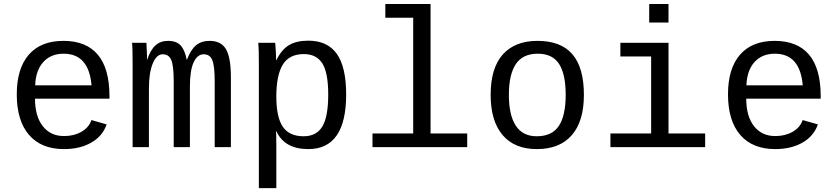

<svg xmlns="http://www.w3.org/2000/svg" viewBox="-20 -745 4241 972"><path d="M157.2 -245.6Q157.2 -156.7 196.5 -106.4Q235.8 -56.2 304.2 -56.2Q354.5 -56.2 392.3 -77.9Q430.2 -99.6 442.9 -137.2L520 -115.2Q498.5 -54.7 441.2 -22.5Q383.8 9.8 304.2 9.8Q189 9.8 127 -62Q64.9 -133.8 64.9 -267.6Q64.9 -397.9 125.7 -468Q186.5 -538.1 301.3 -538.1Q416 -538.1 475.1 -468.3Q534.2 -398.4 534.2 -257.3V-245.6ZM302.2 -473.1Q236.8 -473.1 198.7 -430.4Q160.6 -387.7 158.2 -313H443.4Q429.7 -473.1 302.2 -473.1Z M859.4 0V-335Q859.4 -410.2 847.4 -440.2Q835.4 -470.2 803.7 -470.2Q772.5 -470.2 753.2 -423.3Q733.9 -376.5 733.9 -296.4V0H651.4V-415.5Q651.4 -507.8 648.4 -528.3H721.2L724.1 -466.3V-442.9H725.1Q741.7 -492.7 767.1 -515.4Q792.5 -538.1 830.6 -538.1Q873.5 -538.1 894.8 -514.6Q916 -491.2 925.3 -442.4H926.3Q945.8 -494.1 972.9 -516.1Q1000 -538.1 1041.5 -538.1Q1099.1 -538.1 1124 -496.1Q1148.9 -454.1 1148.9 -352.1V0H1066.9V-335Q1066.9 -410.2 1054.9 -440.2Q1043 -470.2 1011.2 -470.2Q979 -470.2 960.2 -429.2Q941.4 -388.2 941.4 -306.2V0Z M1732.4 -266.6Q1732.4 9.8 1541 9.8Q1420.9 9.8 1379.4 -80.1H1377Q1378.9 -76.2 1378.9 1V207.5H1290.5V-418.9Q1290.5 -502 1287.6 -528.3H1373Q1373.5 -526.4 1374.5 -513.9Q1375.5 -501.5 1376.7 -477.3Q1377.9 -453.1 1377.9 -441.4H1379.9Q1404.3 -492.7 1442.1 -515.9Q1480 -539.1 1541 -539.1Q1637.7 -539.1 1685.1 -472.4Q1732.4 -405.8 1732.4 -266.6ZM1641.6 -266.6Q1641.6 -377 1611.8 -424.1Q1582 -471.2 1518.1 -471.2Q1444.3 -471.2 1411.6 -417.7Q1378.9 -364.3 1378.9 -255.9Q1378.9 -151.9 1411.6 -103.5Q1444.3 -55.2 1517.1 -55.2Q1582 -55.2 1611.8 -104.5Q1641.6 -153.8 1641.6 -266.6Z M2159.7 -69.3H2345.2V0H1865.7V-69.3H2071.8V-655.3H1930.7V-724.6H2159.7Z M2936 -264.6Q2936 -131.3 2874.8 -60.8Q2813.5 9.8 2697.8 9.8Q2584.5 9.8 2524.2 -61.5Q2463.9 -132.8 2463.9 -264.6Q2463.9 -400.9 2525.6 -469.5Q2587.4 -538.1 2700.7 -538.1Q2819.8 -538.1 2877.9 -470.2Q2936 -402.3 2936 -264.6ZM2843.8 -264.6Q2843.8 -369.6 2810.3 -421.4Q2776.9 -473.1 2702.1 -473.1Q2626.5 -473.1 2591.3 -420.4Q2556.2 -367.7 2556.2 -264.6Q2556.2 -162.1 2591.3 -108.6Q2626.5 -55.2 2696.8 -55.2Q2774.4 -55.2 2809.1 -107.4Q2843.8 -159.7 2843.8 -264.6Z M3364.3 -69.3H3549.8V0H3070.3V-69.3H3276.4V-459H3120.6V-528.3H3364.3ZM3266.6 -630.9V-724.6H3364.3V-630.9Z M3757.8 -245.6Q3757.8 -156.7 3797.1 -106.4Q3836.4 -56.2 3904.8 -56.2Q3955.1 -56.2 3992.9 -77.9Q4030.8 -99.6 4043.5 -137.2L4120.6 -115.2Q4099.1 -54.7 4041.7 -22.5Q3984.4 9.8 3904.8 9.8Q3789.6 9.8 3727.5 -62Q3665.5 -133.8 3665.5 -267.6Q3665.5 -397.9 3726.3 -468Q3787.1 -538.1 3901.9 -538.1Q4016.6 -538.1 4075.7 -468.3Q4134.8 -398.4 4134.8 -257.3V-245.6ZM3902.8 -473.1Q3837.4 -473.1 3799.3 -430.4Q3761.2 -387.7 3758.8 -313H4043.9Q4030.3 -473.1 3902.8 -473.1Z"/></svg>

Font: Cousine
Style: Regular
Weight: 400
Monospace: yes
Designer: Steve Matteson
Foundry: Monotype Imaging Inc.
Version: Version 1.21